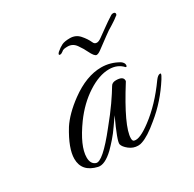

<svg xmlns="http://www.w3.org/2000/svg" viewBox="-110 -566 701 694"><g transform="rotate(-30 240.5 -219.0)"><path d="M440 -449Q449 -449 449 -442Q449 -437 443 -434Q433 -426 425 -421Q417 -416 411 -412Q398 -405 378 -390Q358 -375 332 -356Q321 -348 314 -348Q305 -348 292 -375Q285 -390 272 -408.5Q259 -427 238 -427Q230 -427 223.5 -426Q217 -425 212 -420Q206 -415 200 -415Q196 -415 196 -418Q196 -421 201 -426Q215 -438 226.5 -443.5Q238 -449 260 -449Q284 -449 299.5 -431.5Q315 -414 323 -396Q327 -386 337 -386Q345 -386 356 -394Q376 -408 391.5 -419.5Q407 -431 432 -447Q434 -448 436 -448.5Q438 -449 440 -449ZM280 11Q260 11 243.5 -2Q227 -15 224 -27Q221 -41 261 -127L238 -94Q223 -72 208 -55Q193 -38 180 -25Q142 11 116 5Q56 -9 56 -63Q56 -106 97 -173Q110 -193 130 -213Q150 -233 176 -252Q243 -301 305 -301Q343 -301 377 -281Q388 -273 388 -264Q388 -257 384 -257Q383 -257 382 -258Q361 -281 326 -281Q285 -281 237 -250Q189 -219 151 -167Q97 -92 97 -45Q97 -18 116 -11Q140 -1 218 -100Q250 -139 271.5 -170Q293 -201 306 -223Q312 -234 328 -234Q358 -234 358 -216Q358 -213 357 -212Q270 -74 270 -25Q270 -13 277 -12Q298 -6 347 -43Q406 -87 458 -160Q469 -175 478 -175Q481 -175 481 -173Q481 -168 472 -154Q451 -121 425.5 -92Q400 -63 369 -38Q325 -1 297 8Q290 11 280 11Z"/></g></svg>

Font: Ephesis
Style: Regular
Weight: 400
Designer: Robert E. Leuschke
Foundry: Robert E. Leuschke
Version: Version 1.010; ttfautohint (v1.8.3)